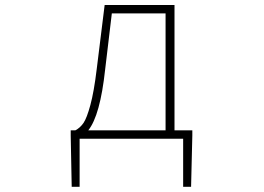

<svg xmlns="http://www.w3.org/2000/svg" viewBox="-20 -547 1040 757"><path d="M420.9 -494.1 394.5 -272.5Q375 -91.8 328.1 -33.2H632.8V-494.1ZM668 -33.2H738.3V-12.7L733.4 189.5H702.1V0H293.9V189.5H262.7L258.8 -12.7V-33.2H277.3Q295.9 -43 309.1 -62Q322.3 -81.1 336.4 -133.3Q350.6 -185.5 361.3 -274.4L392.6 -527.3H668Z"/></svg>

Font: Gen Shin Gothic Monospace ExtraLight
Style: Regular
Weight: 200
Designer: [Source Han Sans]
Ryoko NISHIZUKA  (kana & ideographs); Paul D. Hunt (Latin, Greek & Cyrillic); Wenlong ZHANG  (bopomofo
Version: Version 1.002.20150607